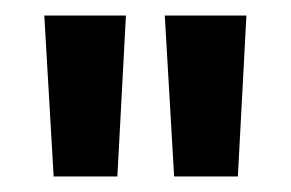

<svg xmlns="http://www.w3.org/2000/svg" viewBox="-20 -775 374 247"><path d="M204 -548 192 -755H297L286 -548ZM49 -548 37 -755H142L131 -548Z"/></svg>

Font: DM Sans 9pt 36pt SemiBold
Style: Regular
Weight: 600
Version: Version 4.004;gftools[0.9.30]